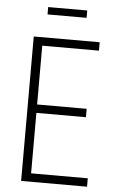

<svg xmlns="http://www.w3.org/2000/svg" viewBox="-57 -872 546 911"><g transform="rotate(5 216.0 -416.5)"><path d="M79 0V-688H393V-648H123V-368H359V-328H123V-40H393V0ZM135 -798V-833H321V-798Z"/></g></svg>

Font: Saira Condensed ExtraLight
Style: Regular
Weight: 250
Width: 3
Designer: Hector Gatti with collaboration of the Omnibus-Type team
Foundry: Omnibus-Type
Version: Version 1.101